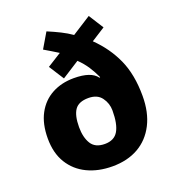

<svg xmlns="http://www.w3.org/2000/svg" viewBox="-139 -877 912 998"><g transform="rotate(-20 316.5 -378.5)"><path d="M230 -767Q268 -751 300 -735Q332 -719 359 -700L464 -767L516 -685L439 -636Q509 -568 547 -483.5Q585 -399 585 -281Q585 -190 551.5 -124.5Q518 -59 457.5 -24.5Q397 10 314 10Q236 10 175.5 -19Q115 -48 80.5 -104Q46 -160 46 -241Q46 -322 76 -377.5Q106 -433 159 -461.5Q212 -490 280 -490Q376 -490 407 -446L411 -448Q396 -481 376.5 -511Q357 -541 329 -568L232 -506L179 -589L257 -638Q241 -648 220.5 -660.5Q200 -673 181 -684ZM316 -367Q262 -367 240.5 -336Q219 -305 219 -241Q219 -184 241 -148.5Q263 -113 316 -113Q368 -113 390 -150.5Q412 -188 412 -263Q412 -303 388.5 -335Q365 -367 316 -367Z"/></g></svg>

Font: Noto Sans Georgian ExtraBold
Style: Regular
Weight: 800
Designer: Monotype Design Team, Akaki Razmadze
Foundry: Google LLC
Version: Version 2.005; ttfautohint (v1.8.4.7-5d5b)